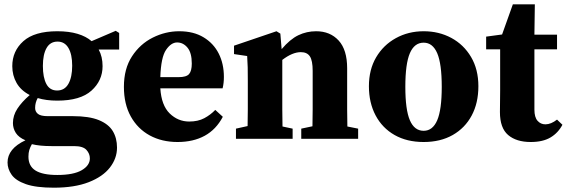

<svg xmlns="http://www.w3.org/2000/svg" viewBox="-20 -644 2630 891"><path d="M245 -224Q280 -224 297.5 -255Q315 -286 315 -339Q315 -392 297.5 -421.5Q280 -451 247 -451Q213 -451 196 -421Q179 -391 179 -338Q179 -285 195 -254.5Q211 -224 245 -224ZM112 83Q112 127 145 147.5Q178 168 246 168Q321 168 359 146Q397 124 397 91Q397 69 381 51.5Q365 34 324 34H219Q164 34 128 25Q120 39 116 52Q112 65 112 83ZM246 -177Q194 -177 155 -189Q143 -168 143 -143Q143 -126 156 -115.5Q169 -105 201 -105H318Q394 -105 439 -86.5Q484 -68 503.5 -35.5Q523 -3 523 41Q523 91 490 133.5Q457 176 391.5 201.5Q326 227 230 227Q147 227 100 210.5Q53 194 34 167Q15 140 15 110Q15 46 98 7Q67 -6 53.5 -27Q40 -48 40 -73Q40 -108 60.5 -139.5Q81 -171 118 -203Q77 -224 57 -259Q37 -294 37 -337Q37 -407 88.5 -453Q140 -499 246 -499Q300 -499 340 -487Q380 -475 405 -453L517 -501L533 -491V-414H438Q456 -381 456 -337Q456 -270 404.5 -223.5Q353 -177 246 -177Z M802 -447Q774 -447 750.5 -412.5Q727 -378 724 -286H809Q845 -286 857.5 -300.5Q870 -315 870 -349Q870 -399 850 -423Q830 -447 802 -447ZM804 15Q731 15 675 -15.5Q619 -46 587 -103.5Q555 -161 555 -241Q555 -325 592.5 -382.5Q630 -440 689 -469.5Q748 -499 812 -499Q878 -499 924.5 -471Q971 -443 995 -395.5Q1019 -348 1019 -287Q1019 -258 1013 -234H724Q729 -155 767.5 -117.5Q806 -80 858 -80Q899 -80 928 -95.5Q957 -111 979 -134L1014 -102Q983 -43 930 -14Q877 15 804 15Z M1075 0V-47L1129 -59Q1130 -95 1130 -137Q1130 -179 1130 -210V-268Q1130 -309 1129.5 -331.5Q1129 -354 1127 -384L1066 -393V-432L1263 -499L1281 -488L1287 -416Q1326 -462 1364.5 -480.5Q1403 -499 1447 -499Q1512 -499 1551.5 -456Q1591 -413 1591 -327V-210Q1591 -177 1591 -135.5Q1591 -94 1592 -57L1642 -47V0H1378V-47L1430 -58Q1431 -95 1431 -136.5Q1431 -178 1431 -210V-315Q1431 -363 1418 -382.5Q1405 -402 1376 -402Q1337 -402 1290 -366V-210Q1290 -179 1290 -136.5Q1290 -94 1291 -57L1338 -47V0Z M1946 15Q1868 15 1811 -17.5Q1754 -50 1723 -108.5Q1692 -167 1692 -244Q1692 -321 1725.5 -378Q1759 -435 1817 -467Q1875 -499 1946 -499Q2017 -499 2074.5 -468Q2132 -437 2166 -379.5Q2200 -322 2200 -244Q2200 -166 2169 -108Q2138 -50 2081 -17.5Q2024 15 1946 15ZM1946 -37Q1988 -37 2009 -86Q2030 -135 2030 -241Q2030 -348 2009 -397Q1988 -446 1946 -446Q1903 -446 1882 -397Q1861 -348 1861 -241Q1861 -135 1882 -86Q1903 -37 1946 -37Z M2443 15Q2376 15 2338 -17.5Q2300 -50 2300 -124Q2300 -150 2300.5 -172.5Q2301 -195 2301 -224V-415H2236V-474L2310 -484L2360 -624H2462L2460 -483H2565V-415H2460V-135Q2460 -100 2474.5 -83.5Q2489 -67 2511 -67Q2537 -67 2565 -89L2590 -65Q2570 -27 2534.5 -6Q2499 15 2443 15Z"/></svg>

Font: Source Serif Pro
Style: Bold
Weight: 700
Designer: Frank Grießhammer
Foundry: Adobe Systems Incorporated
Version: Version 3.001;hotconv 1.0.111;makeotfexe 2.5.65597